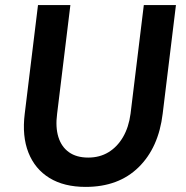

<svg xmlns="http://www.w3.org/2000/svg" viewBox="-20 -721 729 753"><path d="M316 12Q231 12 174 -23Q117 -58 91.5 -122.5Q66 -187 77 -275L129 -701H256L204 -275Q197 -222 209 -183.5Q221 -145 250.5 -124Q280 -103 326 -103Q371 -103 405.5 -124Q440 -145 462.5 -183.5Q485 -222 492 -275L544 -701H670L618 -275Q602 -142 523.5 -65Q445 12 316 12Z"/></svg>

Font: Inclusive Sans SemiBold
Style: Italic
Weight: 600
Italic angle: -7°
Designer: Olivia King
Foundry: Olivia King
Version: Version 2.004